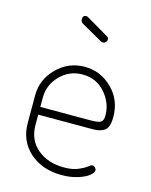

<svg xmlns="http://www.w3.org/2000/svg" viewBox="-108 -764 660 840"><g transform="rotate(15 222.5 -344.0)"><path d="M229 -478Q301 -478 353.5 -426.5Q406 -375 406 -298Q406 -272 400 -256Q394 -240 380 -233Q366 -226 354.5 -224.5Q343 -223 323 -223H86V-176Q86 -109 133 -69Q180 -29 255 -29Q292 -29 317 -39.5Q342 -50 354.5 -60Q367 -70 373 -70Q380 -70 385.5 -64Q391 -58 391 -52Q391 -42 375 -28.5Q359 -15 326 -4.5Q293 6 253 6Q164 6 107.5 -44.5Q51 -95 51 -176V-301Q51 -373 103.5 -425.5Q156 -478 229 -478ZM86 -258H311Q348 -258 359.5 -265Q371 -272 371 -295Q371 -352 331 -397.5Q291 -443 229 -443Q169 -443 127.5 -400.5Q86 -358 86 -301ZM267 -604 172 -658Q162 -664 162 -676Q162 -694 178 -694Q181 -694 185 -692L287 -632Q295 -628 295 -619Q295 -612 289.5 -606.5Q284 -601 276 -601Q272 -601 267 -604Z"/></g></svg>

Font: Dosis
Style: ExtraLight
Weight: 250
Designer: Edgar Tolentino, Pablo Impallari, Igino Marini
Foundry: Edgar Tolentino, Pablo Impallari, Igino Marini
Version: Version 1.007